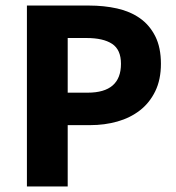

<svg xmlns="http://www.w3.org/2000/svg" viewBox="-20 -672 636 692"><path d="M77 0V-652H301Q355 -652 402 -641.5Q449 -631 484 -606.5Q519 -582 539.5 -541.5Q560 -501 560 -442Q560 -385 539.5 -343Q519 -301 484 -274Q449 -247 403 -234Q357 -221 305 -221H224V0ZM224 -338H296Q416 -338 416 -442Q416 -493 384 -514Q352 -535 292 -535H224Z"/></svg>

Font: TypoPRO Source Sans Pro
Style: Bold
Weight: 700
Designer: Paul D. Hunt
Foundry: Adobe Systems Incorporated
Version: Version 2.020;PS 2.000;hotconv 1.0.86;makeotf.lib2.5.63406